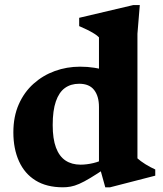

<svg xmlns="http://www.w3.org/2000/svg" viewBox="-20 -744 658 776"><path d="M380 -311.5Q380 -355 360.5 -380.2Q341 -405.5 300 -405.5Q266 -405.5 242.2 -388.2Q218.5 -371 205.8 -334.2Q193 -297.5 193 -238.5Q193 -183 206.2 -147.5Q219.5 -112 244.8 -95.2Q270 -78.5 305.5 -78.5Q330 -78.5 356.8 -84.8Q383.5 -91 408.5 -105V-65.5Q371.5 -40.5 345.2 -24.8Q319 -9 300 -0.8Q281 7.5 265.5 10.2Q250 13 234.5 13Q168.5 13 124 -14.5Q79.5 -42 56.8 -92.2Q34 -142.5 34 -209Q34 -273 55.8 -322.2Q77.5 -371.5 115.5 -405.5Q153.5 -439.5 201.8 -457Q250 -474.5 303.5 -474.5Q334 -474.5 361 -470.2Q388 -466 415.5 -456.5Q443 -447 475.5 -431L380 -421.5V-593Q373 -600.5 360.5 -608.2Q348 -616 332.2 -623.8Q316.5 -631.5 300 -638.5V-672L518.5 -723.5H545L535.5 -607.5V-104Q541 -99 549.2 -92.8Q557.5 -86.5 567.8 -80.2Q578 -74 588.2 -68.5Q598.5 -63 607.5 -59V-34L425 13H405.5L380 -78.5Z"/></svg>

Font: Newsreader
Style: Bold
Weight: 700
Designer: Hugues Gentile
Foundry: Production Type
Version: Version 1.003